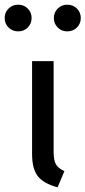

<svg xmlns="http://www.w3.org/2000/svg" viewBox="-51 -788 365 820"><path d="M178 -141Q178 -103 188 -86Q198 -69 224 -57L195 12Q135 -4 110.5 -35.5Q86 -67 86 -130V-527H178ZM84 -711Q84 -687 67.5 -670.5Q51 -654 27 -654Q2 -654 -14.5 -670.5Q-31 -687 -31 -711Q-31 -735 -14.5 -751.5Q2 -768 27 -768Q51 -768 67.5 -751.5Q84 -735 84 -711ZM294 -711Q294 -687 277.5 -670.5Q261 -654 236 -654Q212 -654 195.5 -670.5Q179 -687 179 -711Q179 -735 195.5 -751.5Q212 -768 236 -768Q261 -768 277.5 -751.5Q294 -735 294 -711Z"/></svg>

Font: FiraGOUPP
Style: Medium
Weight: 400
Designer: bBox Type
Foundry: bBox Type GmbH
Version: Version 1.001